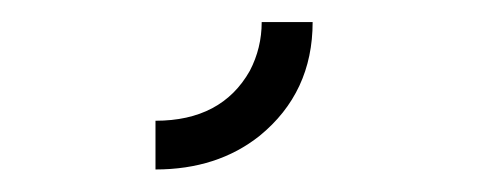

<svg xmlns="http://www.w3.org/2000/svg" viewBox="-20 -140 434 173"><path d="M120.1 12.7V-31.2Q179.7 -31.2 205.1 -76.2Q215.8 -96.7 215.8 -120.1H261.7Q261.7 -56.6 213.9 -17.6Q175.8 12.7 120.1 12.7Z"/></svg>

Font: Post No Bills Colombo
Style: Regular
Weight: 400
Designer: Kosala Senevirathne, Siva Puranthara, Lasantha Premarathna, Tharique Azeez
Foundry: Mooniak
Version: Version 1.220 ; ttfautohint (v1.6)